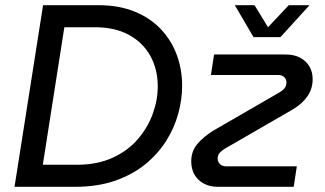

<svg xmlns="http://www.w3.org/2000/svg" viewBox="-20 -720 1254 740"><path d="M36 0 146 -700H359Q438 -700 498.5 -675.5Q559 -651 600 -607.5Q641 -564 661.5 -508Q682 -452 682 -389Q682 -337 667 -282Q652 -227 620.5 -177Q589 -127 540 -87Q491 -47 423.5 -23.5Q356 0 269 0ZM145 -85H276Q355 -85 414 -112Q473 -139 511.5 -184Q550 -229 569 -282Q588 -335 588 -387Q588 -452 560 -503.5Q532 -555 478 -585Q424 -615 346 -615H228ZM819 0Q788 0 764.5 -13Q741 -26 729 -48Q717 -70 717 -98Q717 -137 740.5 -165Q764 -193 803 -217L1052 -361Q1067 -369 1075.5 -378.5Q1084 -388 1084 -403Q1084 -414 1075.5 -422.5Q1067 -431 1052 -431H793L805 -510H1081Q1114 -510 1137 -497.5Q1160 -485 1172.5 -464Q1185 -443 1185 -415Q1185 -378 1165 -349Q1145 -320 1108 -298L850 -149Q837 -142 828 -132.5Q819 -123 819 -109Q819 -97 827.5 -88Q836 -79 851 -79H1124L1112 0ZM957 -577 885 -700H961L1013 -615L1093 -700H1173L1061 -577Z"/></svg>

Font: MuseoModerno
Style: Italic
Weight: 400
Italic angle: -9°
Designer: Pablo Cosgaya, Héctor Gatti, Marcela Romero, and the Authors of The MuseoModerno Project.
Foundry: Omnibus-Type Team
Version: Version 1.003